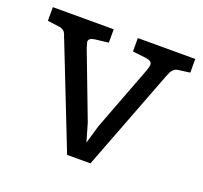

<svg xmlns="http://www.w3.org/2000/svg" viewBox="-108 -584 726 688"><g transform="rotate(20 254.5 -240.0)"><path d="M301 0H212L61 -384Q60 -386 58 -391Q56 -396 55.5 -398Q55 -400 53.5 -403.5Q52 -407 51 -408.5Q50 -410 48 -412.5Q46 -415 44 -416Q42 -417 39.5 -418.5Q37 -420 34 -421Q31 -422 27 -422L-17 -428V-480H215V-429L164 -423Q141 -420 141 -406Q141 -404 147 -384L242 -134L262 -65L282 -134L377 -384Q382 -399 382 -405Q382 -420 358 -423L307 -429V-480H526V-428L482 -422Q472 -421 465 -414.5Q458 -408 455.5 -402Q453 -396 448 -384Z"/></g></svg>

Font: Enriqueta
Style: Regular
Weight: 400
Designer: Viviana Monsalve, Gustavo Ibarra
Foundry: Viviana Monsalve, Gustavo Ibarra
Version: Version 1.002